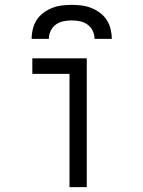

<svg xmlns="http://www.w3.org/2000/svg" viewBox="-20 -770 590 790"><path d="M266 0V-466H113V-530H337V0ZM110 -610Q110 -630 115 -650.5Q120 -671 131 -688Q142 -705 159 -717.5Q176 -730 195 -737.5Q214 -745 234.5 -747.5Q255 -750 275 -750Q295 -750 315.5 -747.5Q336 -745 355 -737.5Q374 -730 391 -717.5Q408 -705 419 -688Q430 -671 435 -650.5Q440 -630 440 -610H369Q369 -627 361.5 -643Q354 -659 340 -669Q326 -679 309 -682.5Q292 -686 275 -686Q258 -686 241 -682.5Q224 -679 210 -669Q196 -659 188.5 -643Q181 -627 181 -610Z"/></svg>

Font: Lode
Style: Regular
Weight: 400
Monospace: yes
Designer: Belleve Invis
Foundry: Belleve Invis
Version: Version 29.2.0; ttfautohint (v1.8.3)